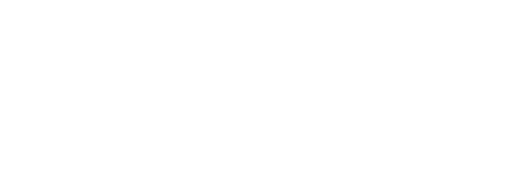

<svg xmlns="http://www.w3.org/2000/svg" viewBox="-20 -138 318 120"><path d="M6 -38ZM6 -118Z"/></svg>

Font: Reckless Catfish
Style: Fax
Weight: 400
Foundry: Cannot Into Space Fonts
Version: Version 0.2894